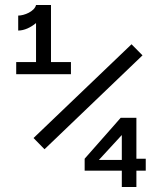

<svg xmlns="http://www.w3.org/2000/svg" viewBox="-20 -750 660 770"><path d="M53 -687.5V-627.5C77.5 -627.5 103.5 -640 124.5 -657.5V-501H45V-452.5H264.5V-501H184.5V-730H124.5C118.5 -704 77 -687.5 53 -687.5ZM507.5 -572.5 114.5 -196.5 158.5 -151.5 551.5 -528ZM527 0V-65.5H564.5V-113.5H527V-277.5H464L319.5 -113.5V-65.5H468.5V0ZM376.5 -108.5 468.5 -208.5V-108.5Z"/></svg>

Font: Monaspace Krypton
Style: Regular
Weight: 400
Designer: Riley Cran & the Lettermatic Team
Foundry: Lettermatic
Version: Version 1.200 (Monaspace Krypton)